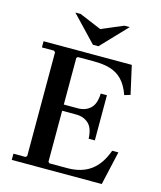

<svg xmlns="http://www.w3.org/2000/svg" viewBox="-126 -957 877 1047"><g transform="rotate(15 312.5 -433.0)"><path d="M557 -190H592L549 0H41V-35H109L117 -42V-628L109 -635H41V-670H539L575 -510L542 -500Q523 -553 495 -582Q467 -611 428 -623Q389 -635 335 -635H244L237 -628V-338L192 -365H316Q359 -365 386.5 -390.5Q414 -416 416 -475H451V-220H416Q414 -279 386.5 -304.5Q359 -330 316 -330H192L237 -358V-42L244 -35H345Q425 -35 477 -73Q529 -111 557 -190ZM445 -866H475L337 -721H306L168 -866H198L322 -814Z"/></g></svg>

Font: Brygada 1918 SemiBold
Style: Regular
Weight: 600
Designer: Mateusz Machalski | Borys Kosmynka | Przemek Hoffer
Foundry: NIEPODLEGLA 2018
Version: Version 3.006